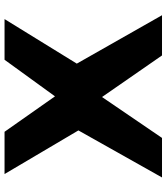

<svg xmlns="http://www.w3.org/2000/svg" viewBox="36 -769 733 845"><g transform="rotate(-90 402.5 -346.5)"><path d="M44 0 251 -368 59 -693H245L401 -471L562 -693H741L545 -375L758 0H581L398 -264L218 0Z"/></g></svg>

Font: Fix15 Mono
Style: Bold
Weight: 700
Designer: Carrois Corporate & Edenspiekermann AG
Foundry: Carrois Corporate GbR & Edenspiekermann AG
Version: Version 3.206